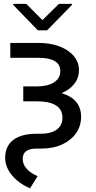

<svg xmlns="http://www.w3.org/2000/svg" viewBox="-20 -771 503 1009"><path d="M34.1 -545.5H181.8Q244.7 -545.5 292.6 -527.2Q340.6 -508.9 367.7 -476.6Q394.9 -444.2 394.9 -402Q394.9 -361.5 370.7 -330.6Q346.6 -299.7 303.3 -281.6Q406.2 -251.1 406.2 -157Q406.2 -109.7 380.3 -71.9Q354.4 -34.1 307 -12.1Q259.6 9.9 194.6 9.9H170.5Q99.4 9.9 99.4 63.9Q99.4 119.7 177.6 154.8L137.8 218.8Q77.4 192.1 42.6 149.9Q7.8 107.6 7.1 59.7Q7.1 -2.8 49.5 -35.5Q92 -68.2 173.3 -68.2H194.6Q247.5 -68.2 277.9 -89.8Q308.2 -111.5 308.2 -152.7Q308.2 -238.6 171.9 -238.6H102.3V-316.8H171.9Q230.1 -316.8 263.5 -338.1Q296.9 -359.4 296.9 -397Q296.9 -467.3 181.8 -467.3H34.1ZM117.9 -750.7 203.1 -665.5 289.8 -750.7H358V-745L227.3 -611.5H179L49.7 -745V-750.7Z"/></svg>

Font: Inter Alia
Style: Regular
Weight: 400
Designer: Rasmus Andersson (Latin, Greek, Cyrillic etc.) and Evan from Shavian.info (Shavian, old style figures)
Foundry: Shavian.info
Version: Version 0.001;git-37ab20767